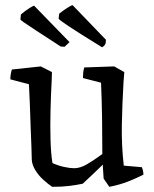

<svg xmlns="http://www.w3.org/2000/svg" viewBox="-20 -711 595 743"><path d="M182 12Q167 2 148.5 -14.5Q130 -31 117 -52Q104 -73 103 -93Q103 -111 101.5 -145.5Q100 -180 98.5 -222.5Q97 -265 95.5 -308Q94 -351 92 -385L20 -404Q20 -423 26 -442L138 -454L181 -432L180 -400Q177 -343 175.5 -283Q174 -223 175.5 -170Q177 -117 183 -80Q205 -70 228 -65Q251 -60 267 -60Q290 -60 316 -75Q342 -90 376 -115Q376 -186 375 -253.5Q374 -321 371 -391L301 -409Q301 -420 302 -430Q303 -440 306 -450L422 -454L461 -432L458 -393Q453 -308 451.5 -228Q450 -148 459 -70L529 -64Q535 -49 535 -35Q509 -22 476.5 -9Q444 4 403 12L381 -20L378 -67V-74Q359 -55 339.5 -37Q320 -19 300 0Q276 5 248 8.5Q220 12 182 12ZM375 -528Q284 -584 245 -610Q206 -636 207 -639Q208 -644 208 -649Q208 -654 209 -658Q225 -671 241 -681Q257 -691 261 -691L390 -557L389 -545Q387 -535 375 -528ZM230 -530 215 -531Q155 -570 121 -592Q87 -614 73 -624Q59 -634 59 -636Q60 -641 60 -646Q60 -651 61 -655Q77 -669 93 -679Q109 -689 112 -689L249 -548Z"/></svg>

Font: Labrada
Style: Regular
Weight: 400
Designer: Mercedes Jáuregui
Foundry: Omnibus-Type Team
Version: Version 1.000; ttfautohint (v1.8.4.7-5d5b)